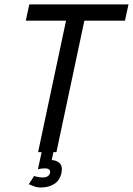

<svg xmlns="http://www.w3.org/2000/svg" viewBox="-20 -687 600 867"><path d="M234.8 0H152L278.2 -593.7H96.5L112.3 -667H560.2L544.3 -593.7H361ZM182 73.3Q175 73.3 166.9 74.3Q158.8 75.3 151.3 77.3L168 0H221.3L213.3 36Q233.5 36 248.7 49.2Q263.8 62.5 257.3 95Q249.8 127.5 225.2 143.6Q200.7 159.7 163.7 159.7Q148.2 159.7 133.8 154.3Q119.3 149 110 145L134.3 107.3Q139.8 110.3 151.7 112.3Q163.5 114.3 173 114.3Q201 114.3 206 93.3Q209 73.3 182 73.3Z"/></svg>

Font: Epunda Sans Light
Style: Italic
Weight: 300
Italic angle: -12.0243°
Designer: Simon Atzbach
Foundry: typofactur
Version: Version 2.204